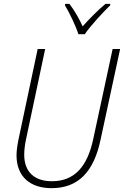

<svg xmlns="http://www.w3.org/2000/svg" viewBox="-20 -969 645 999"><path d="M388 -791H421C451 -835 514 -903 553 -941L554 -949H529C488 -915 444 -870 410 -832C392 -872 366 -917 341 -949H319L318 -941C341 -904 375 -832 388 -791ZM248 10C388 10 468 -76 503 -241L605 -714H566L465 -245C434 -100 366 -26 250 -26C161 -26 106 -73 106 -164C106 -185 109 -214 115 -242L215 -714H176L76 -242C70 -212 66 -184 66 -161C66 -50 137 10 248 10Z"/></svg>

Font: Noto Sans SemiCondensed ExtraLight
Style: Italic
Weight: 200
Width: 4
Italic angle: -12°
Designer: Monotype Design Team
Foundry: Monotype Imaging Inc.
Version: Version 2.013